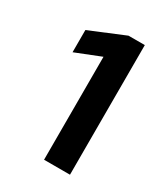

<svg xmlns="http://www.w3.org/2000/svg" viewBox="-103 -749 387 449"><g transform="rotate(30 91.0 -525.0)"><path d="M19 -350ZM157 -700V-350H87V-628L19 -601V-661L113 -700Z"/></g></svg>

Font: Rosa Sans Medium
Style: Regular
Weight: 500
Designer: Pentagram / MCKL
Foundry: Pentagram / MCKL
Version: Version 1.005;September 16, 2019;FontCreator 11.5.0.2425 64-